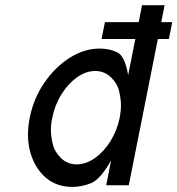

<svg xmlns="http://www.w3.org/2000/svg" viewBox="-20 -718 687 744"><path d="M277.3 -81.1Q313 -81.1 347.7 -105.5Q382.3 -129.9 408 -170.9Q433.6 -211.9 443.8 -261.7Q448.7 -287.1 448.7 -310.5Q448.7 -333 441.9 -363.5Q435.1 -394 409.9 -418.5Q384.8 -442.9 349.1 -442.9Q313 -442.9 278.6 -418.5Q244.1 -394 218.3 -352.8Q192.4 -311.5 182.6 -261.7Q177.2 -236.3 177.2 -212.9Q177.2 -190.9 184.3 -160.4Q191.4 -129.9 216.3 -105.5Q241.2 -81.1 277.3 -81.1ZM591.8 -566.9 479 0H391.6L410.6 -96.7Q368.7 -22.5 332.5 -8.1Q296.4 6.3 259.8 6.3Q199.2 6.3 157.2 -29.8Q115.2 -65.9 97.7 -127Q88.4 -159.7 88.4 -196.3Q88.4 -227.5 95.2 -261.7Q109.9 -335.9 151.4 -396.7Q192.9 -457.5 249.5 -493.7Q306.2 -529.8 366.7 -529.8Q403.3 -529.8 433.6 -515.6Q463.9 -501.5 476.6 -426.8L504.4 -566.9H373.5L386.7 -632.3H517.6L530.3 -697.8H617.7L605 -632.3H647.5L634.3 -566.9Z"/></svg>

Font: Qaz
Style: Italic
Weight: 400
Italic angle: -11.25°
Designer: GGBotNet
Foundry: f0n7
Version: 0.70